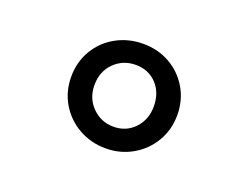

<svg xmlns="http://www.w3.org/2000/svg" viewBox="-64 -904 744 575"><g transform="rotate(20 308.0 -616.5)"><path d="M139 -617Q139 -664 161.5 -702Q184 -740 223 -761.5Q262 -783 309 -783Q356 -783 394 -761.5Q432 -740 454.5 -702Q477 -664 477 -617Q477 -570 454.5 -532Q432 -494 393.5 -472Q355 -450 309 -450Q262 -450 223 -472Q184 -494 161.5 -532Q139 -570 139 -617ZM402 -617Q402 -661 376 -688.5Q350 -716 309 -716Q269 -716 241 -688.5Q213 -661 213 -617Q213 -575 241 -547Q269 -519 309 -519Q349 -519 375.5 -547Q402 -575 402 -617Z"/></g></svg>

Font: Overpass Mono Light
Style: Regular
Weight: 300
Monospace: yes
Designer: Delve Withrington, Dave Bailey
Foundry: Delve Fonts
Version: Version 1.000;DELV;Overpass